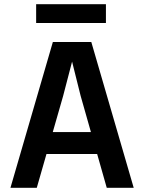

<svg xmlns="http://www.w3.org/2000/svg" viewBox="-20 -899 690 919"><path d="M134 -162V-267H530V-162ZM233 -698H417L620 0H491L366 -440L325 -604L282 -439L156 0H30ZM153 -789V-879H487V-789Z"/></svg>

Font: Azeret Mono Thin Medium
Style: Regular
Weight: 500
Version: Version 1.002